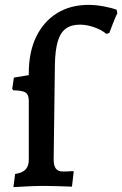

<svg xmlns="http://www.w3.org/2000/svg" viewBox="-20 -762 501 787"><path d="M35 5 42 -49Q71 -53 84.5 -67Q98 -81 98 -107V-352Q97 -375 84.5 -383Q72 -391 34 -392L30 -398L37 -444L98 -454V-462Q98 -548 128 -610.5Q158 -673 213 -707.5Q268 -742 343 -742Q372 -742 404.5 -736Q437 -730 458 -722L461 -708Q454 -694 445 -671Q436 -648 428 -627L416 -623Q396 -640 365.5 -650.5Q335 -661 308 -661Q272 -661 249.5 -644.5Q227 -628 216.5 -591.5Q206 -555 205 -496L200 -108Q200 -83 209 -71Q218 -59 238 -59Q250 -59 261 -59.5Q272 -60 280 -61L282 -57L275 3Q246 2 213.5 1Q181 0 162 0Q136 0 102 1.5Q68 3 35 5Z"/></svg>

Font: Alegreya SemiBold
Style: Regular
Weight: 600
Designer: Juan Pablo del Peral
Foundry: Huerta Tipografica
Version: Version 2.009